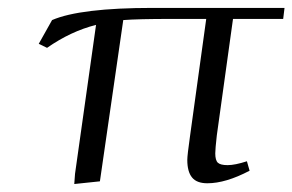

<svg xmlns="http://www.w3.org/2000/svg" viewBox="-20 -459 740 486"><path d="M78.1 -348.1 111.8 -408.2Q183.1 -439 367.2 -439H700.2L696.8 -411.1H569.8L528.8 -116.2Q524.9 -81.5 524.9 -70.8Q524.9 -53.2 531.5 -47.1Q538.1 -41 556.2 -41Q574.7 -41 605 -50.8L611.8 -26.9Q551.3 4.9 504.9 4.9Q478 4.9 466.1 -9.8Q454.1 -24.4 454.1 -54.2Q454.1 -65.9 460.9 -113.8L502 -411.1H413.1Q329.1 -411.1 292 -408.2L232.9 0L168 6.8L169.9 -19L223.1 -396Q159.2 -379.9 99.1 -337.9Z"/></svg>

Font: Dehuti
Style: Italic
Weight: 400
Version: Version 1.2